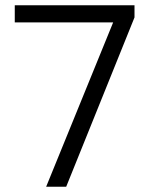

<svg xmlns="http://www.w3.org/2000/svg" viewBox="-20 -708 568 728"><path d="M155 0 409 -623H36V-688H490V-642L231 0Z"/></svg>

Font: Outfit Light
Style: Regular
Weight: 300
Designer: Rodrigo Fuenzalida
Foundry: fragTYPE
Version: Version 1.100; ttfautohint (v1.8.4.7-5d5b)